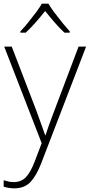

<svg xmlns="http://www.w3.org/2000/svg" viewBox="-23 -784 489 1046"><path d="M0 -530H41L174 -184Q191 -138 203 -104Q215 -70 223 -47H225Q232 -69 244 -103Q256 -137 273 -181L405 -530H446L201 107Q175 174 142.5 208Q110 242 55 242Q25 242 -3 233V198Q11 202 23.5 205Q36 208 52 208Q92 208 117.5 182Q143 156 166 96L204 -4ZM241 -764Q253 -743 273.5 -715.5Q294 -688 316.5 -660.5Q339 -633 357 -613V-606H328Q301 -631 273 -663.5Q245 -696 223 -724Q201 -696 172.5 -663.5Q144 -631 117 -606H88V-613Q107 -633 129.5 -660.5Q152 -688 172.5 -715.5Q193 -743 205 -764Z"/></svg>

Font: Noto Sans Thai ExtraLight
Style: Regular
Weight: 200
Designer: Monotype Design Team
Foundry: Monotype Imaging Inc.
Version: Version 2.001; ttfautohint (v1.8.4.7-5d5b)